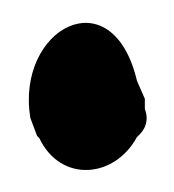

<svg xmlns="http://www.w3.org/2000/svg" viewBox="-20 -422 155 171"><path d="M7 -317 13 -301 15 -299C34 -259 82 -263 102 -300C109 -306 113 -314 109 -325V-334L102 -350C80 -443 -6 -397 7 -317Z"/></svg>

Font: Stray Cat
Style: ExBlkExt
Weight: 1000
Version: Version 1.0